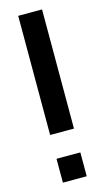

<svg xmlns="http://www.w3.org/2000/svg" viewBox="-110 -722 414 760"><g transform="rotate(-15 97.5 -342.0)"><path d="M48.8 -683.6H146.5V-195.3H48.8ZM48.8 0V-97.7H146.5V0Z"/></g></svg>

Font: BabelStone Runic Beorhtric
Style: Regular
Weight: 400
Designer: Andrew West
Foundry: BabelStone
Version: Version 7.004;November 9, 2023